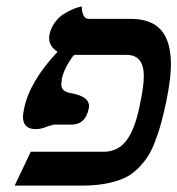

<svg xmlns="http://www.w3.org/2000/svg" viewBox="-20 -581 555 601"><path d="M417 -249Q430.2 -310.1 430.2 -342.8Q430.2 -409.2 376 -409.2H211.9Q212.9 -409.2 212.9 -408.2H210.9V-409.2Q210 -408.2 210.9 -408.2Q183.1 -372.6 173.8 -335.9Q171.9 -322.3 171.9 -317.9Q171.9 -305.2 179.2 -298.6Q186.5 -292 204.1 -289.1Q258.8 -278.8 258.8 -249Q258.8 -247.6 258.3 -245.1Q257.8 -242.7 257.8 -241.2Q247.6 -190.9 203.1 -190.9H180.2H147.9Q146.5 -190.9 127.9 -185.1Q109.4 -176.8 91.8 -176.8Q51.8 -176.8 51.8 -215.8Q51.8 -222.2 55.2 -240.2Q72.3 -325.7 160.2 -418.9Q133.8 -436 133.8 -461.9Q133.8 -463.4 134.3 -467.3Q134.8 -471.2 134.8 -473.1Q139.2 -493.2 151.1 -509.8Q163.1 -526.4 177 -535.4Q190.9 -544.4 204.3 -550.5Q217.8 -556.6 226.6 -558.6L235.8 -561Q237.3 -522 257.8 -522H388.2Q453.6 -522 484.4 -486.6Q515.1 -451.2 515.1 -378.9Q515.1 -335.4 501 -266.1Q492.2 -224.1 483.9 -193.8Q475.6 -163.6 463.9 -134Q452.1 -104.5 438.2 -84.7Q424.3 -64.9 405.3 -47.6Q386.2 -30.3 361.8 -20.5Q337.4 -10.7 306.2 -5.4Q274.9 0 235.8 0H25.9L76.2 -106H304.2Q349.1 -106 375.7 -141.1Q402.3 -176.3 417 -249Z"/></svg>

Font: Linux Libertine
Style: Bold Italic
Weight: 700
Italic angle: -11.5°
Designer: Philipp H. Poll
Foundry: Philipp H. Poll
Version: Version 4.0.5